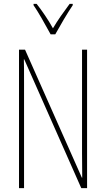

<svg xmlns="http://www.w3.org/2000/svg" viewBox="-20 -970 547 990"><path d="M241 -793H265C291 -840 326 -900 355 -943V-950H339C305 -904 279 -868 253 -824C229 -868 195 -917 169 -950H153V-943C175 -912 214 -843 241 -793ZM429 0V-714H403V-181C403 -152 404 -99 404 -54H402L109 -714H78V0H104V-547C104 -603 104 -636 103 -664H105L399 0Z"/></svg>

Font: Noto Sans Bengali ExtraCondensed Thin
Style: Regular
Weight: 100
Width: 2
Designer: Joana Ranito - Universal Thirst; Jelle Bosma - Monotype Design Team
Foundry: Universal Thirst ehf.
Version: Version 3.000